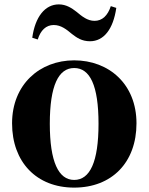

<svg xmlns="http://www.w3.org/2000/svg" viewBox="-20 -838 677 875"><path d="M318 17C489 17 602 -97 602 -276C602 -455 476 -563 318 -563C161 -563 35 -453 35 -276C35 -100 146 17 318 17ZM318 -18C247 -18 207 -100 207 -274C207 -449 247 -528 318 -528C390 -528 429 -449 429 -274C429 -100 390 -18 318 -18ZM127 -666 152 -658C165 -700 190 -724 225 -724C258 -724 283 -704 308 -683C330 -666 353 -650 390 -650C453 -650 496 -705 510 -802L485 -810C471 -767 446 -743 411 -743C378 -743 353 -764 329 -784C307 -801 282 -818 248 -818C185 -818 140 -761 127 -666Z"/></svg>

Font: Noto Serif SC Black
Style: Regular
Weight: 900
Designer: Ryoko NISHIZUKA 西塚涼子 (kana & ideographs); Frank Grießhammer (Latin, Greek & Cyrillic); Wenlong ZHANG 张文龙 (bopomofo); San
Foundry: Adobe
Version: Version 2.001;hotconv 1.1.0;makeotfexe 2.6.0